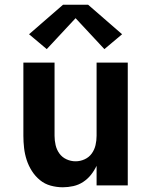

<svg xmlns="http://www.w3.org/2000/svg" viewBox="-20 -785 640 813"><path d="M246 8Q220 8 194.5 1Q169 -6 149 -22.5Q129 -39 115 -61Q101 -83 93 -107.5Q85 -132 82 -158Q79 -184 79 -210V-520H211V-210Q211 -190 215.5 -170.5Q220 -151 231.5 -135Q243 -119 261.5 -110.5Q280 -102 300 -102Q320 -102 338.5 -110.5Q357 -119 368.5 -135Q380 -151 384.5 -170.5Q389 -190 389 -210V-520H521V0H389V-83Q379 -62 365 -44.5Q351 -27 332 -14.5Q313 -2 290.5 3Q268 8 246 8ZM178 -577 103 -640 247 -765H353L497 -640L422 -577L300 -708Z"/></svg>

Font: Iosevka SS04 XBd Ex
Style: Regular
Weight: 800
Width: 7
Monospace: yes
Designer: Belleve Invis
Foundry: Belleve Invis
Version: Version 19.0.0; ttfautohint (v1.8.4)